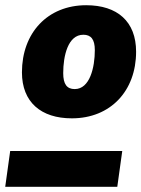

<svg xmlns="http://www.w3.org/2000/svg" viewBox="-28 -715 541 735"><path d="M302 -695C154 -695 56 -589 56 -438C56 -324 129 -262 247 -262C395 -262 493 -367 493 -517C493 -633 421 -695 302 -695ZM291 -582C320 -582 335 -565 335 -523C335 -457 316 -374 258 -374C228 -374 214 -393 214 -435C214 -501 232 -582 291 -582ZM-8 0H421L440 -137H11Z"/></svg>

Font: Fira Sans ExtraBold
Style: Italic
Weight: 800
Italic angle: -8°
Designer: bBox Type GmbH & Carrois Corporate GbR & Edenspiekermann AG
Foundry: bBox Type GmbH & Carrois Corporate GbR & Edenspiekermann AG
Version: Version 4.301;PS 004.301;hotconv 1.0.88;makeotf.lib2.5.64775